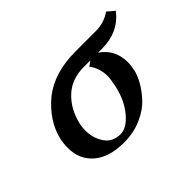

<svg xmlns="http://www.w3.org/2000/svg" viewBox="-99 -661 869 869"><g transform="rotate(-45 336.0 -226.5)"><path d="M292 -25.9Q332 -25.9 371.6 -73Q411.1 -120.1 426.8 -187Q436.5 -229 437 -253.9Q437 -302.7 408.2 -342.8Q413.1 -345.7 418 -348.9Q422.9 -352.1 426.5 -355Q430.2 -357.9 430.2 -358.9H390.1Q311 -358.9 261.5 -311.5Q211.9 -264.2 194.8 -189Q190.9 -173.8 190.9 -150.9Q190.9 -101.1 216.6 -63.5Q242.2 -25.9 292 -25.9ZM192.9 -369.1Q277.8 -435.1 412.1 -435.1H542Q596.2 -435.1 638.2 -464.8L671.9 -436Q611.8 -358.9 506.8 -358.9H481Q545.9 -314.9 545.9 -232.9Q545.9 -210 540 -184.1Q534.2 -159.2 517.1 -128.7Q500 -98.1 470 -65.2Q439.9 -32.2 388.9 -10Q337.9 12.2 276.9 12.2Q182.6 12.2 130.9 -32Q79.1 -76.2 79.1 -150.9Q79.1 -177.7 85 -205.1Q106.9 -297.4 192.9 -369.1Z"/></g></svg>

Font: Linux Libertine
Style: Semibold Italic
Weight: 600
Italic angle: -11.5°
Designer: Philipp H. Poll
Foundry: Philipp H. Poll
Version: Version 5.1.2 ; ttfautohint (v0.9)